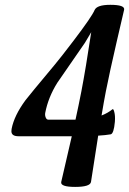

<svg xmlns="http://www.w3.org/2000/svg" viewBox="-20 -752 525 781"><path d="M484.9 -712.4Q484.4 -710.9 455.1 -584.2Q425.8 -457.5 410.6 -380.4Q402.8 -340.3 393.1 -282.2Q419.4 -292.5 437.5 -307.6Q441.4 -310.5 444.8 -296.9Q449.2 -281.2 447.3 -256.8Q442.9 -208 430.2 -205.6Q410.2 -202.1 379.4 -200.2Q366.2 -113.3 350.1 -11.7Q346.2 8.3 285.6 8.3Q225.1 8.3 229 -11.7Q240.2 -59.6 272 -197.8H55.2Q26.4 -197.8 26.4 -218.3Q26.4 -222.7 27.3 -228Q37.6 -281.7 83.5 -344.2Q96.7 -361.8 203.1 -489.3Q225.6 -516.1 278.8 -585.9Q353.5 -684.1 364.7 -710.9Q374 -732.4 428.7 -732.4Q488.8 -732.4 484.9 -712.4ZM351.1 -621.1Q341.3 -604 325.2 -577.6Q269 -496.6 212.9 -415Q176.3 -356.4 164.1 -293.5Q162.1 -283.7 165.8 -274.4Q169.4 -265.1 177.2 -265.1H287.1Q299.3 -320.3 311 -380.4Q328.6 -471.7 351.1 -621.1Z"/></svg>

Font: Dai Banna SIL Book
Style: BoldOblique
Weight: 700
Italic angle: -11°
Designer: Victor Gaultney
Foundry: SIL International
Version: Version 2.000